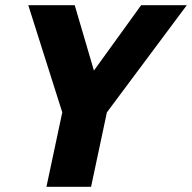

<svg xmlns="http://www.w3.org/2000/svg" viewBox="-20 -720 740 740"><path d="M159 0 220 -287 89 -700H268L342 -448L524 -700H700L392 -287L331 0Z"/></svg>

Font: Red Hat Mono
Style: Italic
Weight: 300
Italic angle: -12°
Monospace: yes
Designer: Pentagram, MCKL
Foundry: Pentagram, MCKL
Version: Version 1.023